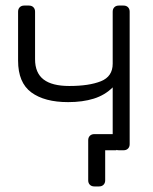

<svg xmlns="http://www.w3.org/2000/svg" viewBox="-20 -540 550 690"><path d="M336 130H319Q309 130 303 124Q297 118 297 108V-36Q297 -46 303 -52Q309 -58 319 -58H429L398 0H358V108Q358 118 352 124Q346 130 336 130ZM407 0Q397 0 391 -6Q385 -12 385 -22V-226Q357 -198 317 -185.5Q277 -173 225 -173Q140 -173 92.5 -208Q45 -243 45 -322V-498Q45 -508 51 -514Q57 -520 67 -520H84Q94 -520 100 -514Q106 -508 106 -498V-327Q106 -278 136.5 -254.5Q167 -231 229 -231Q300 -231 342.5 -248Q385 -265 385 -311V-498Q385 -508 391 -514Q397 -520 407 -520H424Q434 -520 440 -514Q446 -508 446 -498V-22Q446 -12 440 -6Q434 0 424 0Z"/></svg>

Font: Rubik Light Light
Style: Regular
Weight: 300
Version: Version 2.101